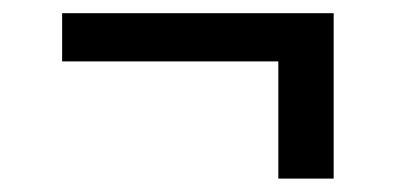

<svg xmlns="http://www.w3.org/2000/svg" viewBox="-20 -409 595 288"><path d="M397.5 -141.1V-316.9H73.2V-389.2H480.5V-141.1Z"/></svg>

Font: Trocchi
Style: Regular
Weight: 400
Designer: vernon adams
Version: Version 1.0; ttfautohint (v0.8) -l 6 -r 50 -G 100